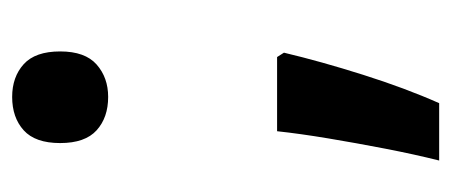

<svg xmlns="http://www.w3.org/2000/svg" viewBox="-228 -364 725 308"><g transform="rotate(-90 134.0 -209.5)"><path d="M59 -475Q59 -515 79.5 -533.5Q100 -552 133 -552Q165 -552 185.5 -533.5Q206 -515 206 -475Q206 -435 185 -416.5Q164 -398 133 -398Q100 -398 79.5 -416.5Q59 -435 59 -475ZM197 -127 204 -116Q190 -57 168.5 11Q147 79 123 133H31Q41 93 50 46.5Q59 0 66.5 -45Q74 -90 78 -127Z"/></g></svg>

Font: Noto Sans Khmer SemiCondensed SemiBold
Style: Regular
Weight: 600
Width: 4
Designer: Danh Hong and the Monotype Design Team
Foundry: Monotype Imaging Inc.
Version: Version 2.004; ttfautohint (v1.8.4.7-5d5b)